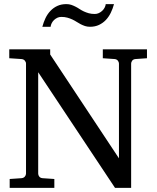

<svg xmlns="http://www.w3.org/2000/svg" viewBox="-20 -910 761 930"><path d="M636.2 -624Q625.5 -623 620.4 -616.2Q615.2 -609.4 615.2 -602.1V0H537.1L165 -560.1V-68.8Q165 -61.5 170.2 -54.7Q175.3 -47.9 186 -46.9L243.2 -43V0H26.9V-43L84 -46.9Q94.7 -47.9 100.3 -54.7Q106 -61.5 106 -68.8V-602.1Q106 -609.4 100.3 -616.2Q94.7 -623 84 -624L24.9 -627.9V-670.9H223.1V-646L556.2 -143.1V-602.1Q556.2 -609.4 550.8 -616.2Q545.4 -623 535.2 -624L478 -627.9V-670.9H691.9V-627.9ZM532.2 -890.1Q526.4 -868.2 516.6 -848.1Q506.8 -828.1 492.7 -813.2Q478.5 -798.3 459.5 -789.3Q440.4 -780.3 416 -780.3Q402.8 -780.3 391.8 -783.9Q380.9 -787.6 370.8 -792.7Q360.8 -797.9 351.1 -804.2Q341.3 -810.5 330.3 -815.7Q319.3 -820.8 306.2 -824.5Q293 -828.1 276.9 -828.1Q266.6 -828.1 257.8 -824Q249 -819.8 241.9 -813.2Q234.9 -806.6 230.5 -797.9Q226.1 -789.1 225.1 -780.3H185.1Q190.9 -802.2 200.4 -822.3Q210 -842.3 224.4 -857.4Q238.8 -872.6 257.8 -881.3Q276.9 -890.1 301.3 -890.1Q314.5 -890.1 325.2 -886.5Q335.9 -882.8 345.9 -877.7Q356 -872.6 365.5 -866.2Q375 -859.9 386 -854.7Q397 -849.6 409.9 -845.9Q422.9 -842.3 439 -842.3Q449.2 -842.3 458.3 -846.4Q467.3 -850.6 474.6 -857.2Q481.9 -863.8 486.6 -872.6Q491.2 -881.3 492.2 -890.1Z"/></svg>

Font: BabelStone Ogham Pictish
Style: Bold Italic
Weight: 700
Italic angle: -30°
Designer: Andrew West
Foundry: BabelStone
Version: Version 1.02 March 14, 2022